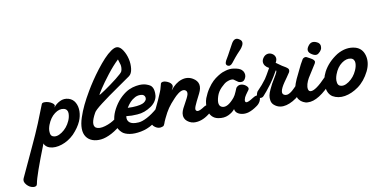

<svg xmlns="http://www.w3.org/2000/svg" viewBox="-245 -806 2590 1276"><g transform="rotate(-10 1050.0 -167.5)"><path d="M-165.5 172.9Q-109.4 53.2 -98.6 28.8Q-88.4 6.3 -70.8 -31.2Q-53.2 -68.8 -40.3 -97.9Q-27.3 -127 -9.3 -169.9Q38.1 -289.6 39.6 -293Q43.5 -300.3 57.4 -300.8Q71.3 -301.3 85.9 -296.6Q100.6 -292 111.8 -283.2Q123 -274.4 122.6 -266.1L117.7 -253.9Q133.3 -276.4 161.9 -290.5Q190.4 -304.7 221.7 -294.9Q249.5 -286.1 263.7 -260.3Q277.8 -234.4 277.1 -201.4Q276.4 -168.5 262.7 -136.2Q245.1 -95.7 206.5 -55.2Q168.9 -18.6 123 -3.4Q77.1 11.7 41.5 1Q28.3 -2.9 17.8 -12Q7.3 -21 4.4 -32.2Q-76.2 171.4 -84.5 222.2Q-87.4 244.6 -112.3 241.2Q-136.7 238.3 -155.3 217.3Q-175.8 194.3 -165.5 172.9ZM71.3 -69.8Q98.1 -56.2 135.5 -81.5Q172.9 -106.9 192.4 -150.9Q197.8 -162.6 200.7 -175.3Q203.6 -188 203.6 -200.7Q203.6 -213.4 197 -222.7Q190.4 -231.9 177.2 -234.9Q147.9 -241.7 115.7 -217.8Q83.5 -193.8 65.4 -147Q61 -135.3 58.3 -121.6Q55.7 -107.9 58.1 -91.8Q60.5 -75.7 71.3 -69.8Z M542 -147Q564.9 -164.1 579.3 -152.6Q593.8 -141.1 572.8 -109.9Q569.8 -105.5 567.4 -102.8Q564.9 -100.1 563.5 -98.4Q562 -96.7 555.2 -90.3Q548.3 -84 542 -78.1Q501.5 -39.1 460.4 -17.3Q419.4 4.4 386.7 7.8Q354 11.2 328.4 1.7Q302.7 -7.8 288.1 -28.8Q272.5 -51.3 272.2 -84.5Q272 -117.7 285.4 -158.2Q298.8 -198.7 317.6 -237.8Q336.4 -276.9 363.8 -323.2Q381.3 -353 403.3 -386Q425.3 -418.9 452.6 -454.6Q480 -490.2 505.6 -517.8Q531.2 -545.4 556.2 -562.5Q581.1 -579.6 598.1 -577.1Q618.2 -574.2 635.5 -547.1Q652.8 -520 660.6 -486.6Q668.5 -453.1 664.3 -419.9Q660.2 -386.7 641.1 -373Q628.9 -363.8 558.1 -315.2Q487.3 -266.6 435.8 -227.3Q384.3 -188 377.9 -172.9Q336.4 -98.6 364.7 -76.2Q386.7 -62.5 427.7 -74.5Q468.8 -86.4 501 -110.8Q517.6 -123.5 526.6 -132.6Q535.6 -141.6 542 -147ZM588.9 -496.1Q552.2 -461.9 512.2 -410.2Q472.2 -358.4 449.5 -323.5Q426.8 -288.6 426.8 -285.2Q426.8 -282.2 467.5 -309.8Q508.3 -337.4 551 -370.8Q593.8 -404.3 597.2 -415Q601.6 -426.8 601.8 -439Q602.1 -451.2 600.1 -458.7Q598.1 -466.3 594 -478.8Q589.8 -491.2 588.9 -496.1Z M817.9 -128.9Q822.3 -119.6 822.5 -112.8Q822.8 -106 816.4 -94.5Q810.1 -83 790.8 -67.1Q771.5 -51.3 737.8 -29.8Q700.2 -5.9 656.5 2.4Q612.8 10.7 580.1 5.1Q547.4 -0.5 530.8 -15.1Q518.1 -26.4 509.5 -41Q501 -55.7 496.3 -77.1Q491.7 -98.6 499.5 -128.4Q507.3 -158.2 527.8 -191.9Q549.8 -227.5 577.1 -252Q604.5 -276.4 628.4 -287.1Q652.3 -297.9 676.8 -301.8Q701.2 -305.7 716.6 -304.4Q731.9 -303.2 743.2 -299.8Q760.3 -293.9 769.8 -288.1Q779.3 -282.2 785.2 -271Q790 -262.2 792.2 -248.5Q794.4 -234.9 793 -217.3Q791.5 -199.7 780 -180.9Q768.6 -162.1 748 -147.9Q725.1 -132.3 701.7 -123.8Q678.2 -115.2 652.8 -113.8Q627.4 -112.3 614.7 -112.5Q602.1 -112.8 578.1 -115.2Q572.8 -86.9 591.8 -71.8Q600.1 -64.9 614.5 -61.8Q628.9 -58.6 652.3 -60.1Q675.8 -61.5 710.4 -79.6Q745.1 -97.7 783.2 -130.9Q807.6 -152.8 817.9 -128.9ZM650.9 -225.1Q623 -210 597.2 -168Q632.3 -166 658.2 -169.2Q684.1 -172.4 696.8 -177.5Q709.5 -182.6 716.6 -190.4Q723.6 -198.2 724.9 -202.6Q726.1 -207 726.1 -211.9Q723.6 -237.8 692.9 -237.8Q669.4 -237.8 650.9 -225.1Z M1083.5 -78.1Q1102.5 -91.8 1117.2 -95Q1131.8 -98.1 1138.2 -92.3Q1144.5 -86.4 1145.5 -76.9Q1146.5 -67.4 1138.9 -54.7Q1131.3 -42 1117.7 -32.2Q1064.9 8.3 1012.7 3.9Q997.1 2.4 982.7 -5.6Q968.3 -13.7 960.4 -23.9Q950.2 -38.1 949.2 -53.7Q948.2 -69.3 953.9 -84.7Q959.5 -100.1 971.7 -121.1Q999.5 -170.4 1003.4 -186Q1007.8 -203.6 998.5 -212.9Q991.7 -219.2 982.4 -219.5Q973.1 -219.7 964.4 -215.8Q955.6 -211.9 945.8 -204.6Q936 -197.3 929.2 -190.7Q922.4 -184.1 915.5 -176.8Q884.8 -144.5 867.7 -119.6Q850.6 -94.7 832.5 -56.2Q827.6 -46.9 823.5 -36.4Q819.3 -25.9 817.6 -20.5Q815.9 -15.1 812.5 -10.7Q809.1 -6.3 803.7 -4.9Q777.8 5.4 753.7 -11.7Q729.5 -28.8 736.3 -47.9Q736.3 -48.3 742.4 -59.8Q748.5 -71.3 758.5 -90.3Q768.6 -109.4 779.8 -131.8Q791 -154.3 803.5 -182.1Q815.9 -210 825.7 -233.9Q832.5 -249.5 836.4 -266.6Q840.3 -283.7 842.8 -290Q846.2 -296.4 856 -297.9Q865.7 -299.3 877.2 -295.7Q888.7 -292 898.9 -285.6Q909.2 -279.3 914.1 -269.5Q918.9 -259.8 914.6 -250Q912.6 -244.6 909.2 -239.3Q905.8 -233.9 904.8 -231Q939.5 -276.4 981.2 -290Q1022.9 -303.7 1058.6 -282.2Q1115.7 -248 1080.6 -179.2Q1051.3 -122.6 1043.2 -102.1Q1035.2 -81.5 1039.6 -74.2Q1049.3 -57.1 1083.5 -78.1Z M1407.2 -486.8Q1432.1 -471.7 1417.5 -442.9Q1414.1 -436 1409.2 -429.4Q1404.3 -422.9 1400.1 -418.2Q1396 -413.6 1388.4 -405.8Q1380.9 -397.9 1376.5 -393.1Q1362.8 -378.4 1333.5 -340.8Q1315.9 -318.8 1297.4 -330.1Q1285.2 -339.4 1292.5 -356Q1292.5 -357.9 1295.9 -364.3Q1299.3 -370.6 1305.7 -380.9Q1312 -391.1 1314.5 -396Q1325.2 -414.6 1337.6 -438.5Q1350.1 -462.4 1353.5 -467.8Q1365.7 -489.7 1379.4 -493.2Q1392.1 -497.6 1407.2 -486.8ZM1428.2 -88.9Q1459 -108.9 1469.7 -93.3Q1478.5 -80.1 1466.3 -56.6Q1457.5 -40.5 1441.4 -29.8Q1411.1 -7.8 1382.3 1Q1361.3 6.8 1341.8 4.2Q1322.3 1.5 1309.1 -7.8Q1293.5 -18.6 1291.5 -37.1Q1275.9 -16.6 1246.1 -2.7Q1216.3 11.2 1177.2 3.9Q1151.4 -1 1135.7 -18.6Q1120.1 -36.1 1116.2 -58.6Q1112.3 -81.1 1114.3 -102.5Q1116.2 -124 1122.6 -141.1Q1135.7 -174.8 1154.3 -202.1Q1172.9 -229.5 1189.9 -245.6Q1207 -261.7 1226.6 -273.9Q1246.1 -286.1 1258.3 -291Q1270.5 -295.9 1282.2 -298.8Q1308.1 -306.2 1331.3 -303.2Q1354.5 -300.3 1367.7 -295.2Q1380.9 -290 1387.2 -284.2Q1397.9 -274.9 1401.9 -261.7Q1405.8 -248.5 1402.8 -237.5Q1399.9 -226.6 1393.1 -217.5Q1386.2 -208.5 1375 -206.5Q1363.8 -204.6 1351.6 -210Q1345.2 -213.4 1336.4 -220.5Q1327.6 -227.5 1322.3 -230.7Q1316.9 -233.9 1305.2 -233.2Q1293.5 -232.4 1276.4 -225.1Q1260.3 -218.3 1236.3 -194.1Q1212.4 -169.9 1203.1 -141.1Q1181.6 -75.2 1218.3 -64.9Q1252.9 -55.2 1300.3 -111.8Q1311.5 -125.5 1321 -148.9Q1330.6 -172.4 1331.5 -173.8Q1345.2 -190.4 1364.5 -189.2Q1383.8 -188 1399.4 -174.3Q1415 -160.6 1409.2 -148.9Q1408.7 -147.5 1406.2 -144Q1403.8 -140.6 1397.9 -132.8Q1392.1 -125 1386.2 -116.2Q1376 -102.1 1372.8 -86.9Q1369.6 -71.8 1378.4 -67.9Q1390.1 -64 1428.2 -88.9Z M1465.3 -125Q1504.9 -165.5 1528.3 -198.2Q1538.6 -212.9 1568.4 -266.1Q1535.2 -283.2 1534.2 -312Q1534.2 -326.7 1545.7 -341.8Q1557.1 -356.9 1575.2 -359.9Q1591.3 -362.3 1606.2 -352.8Q1621.1 -343.3 1625 -327.4Q1628.9 -311.5 1617.2 -292Q1622.1 -288.1 1655.3 -265.1Q1659.2 -262.7 1667.2 -258.1Q1675.3 -253.4 1679.4 -250.7Q1683.6 -248 1688.7 -243.7Q1693.8 -239.3 1695.6 -235.4Q1697.3 -231.4 1697 -225.8Q1696.8 -220.2 1693.4 -213.9Q1689.5 -206.5 1672.6 -183.1Q1655.8 -159.7 1653.3 -155.8Q1604 -84 1639.2 -71.8Q1644.5 -69.8 1650.4 -69.8Q1656.2 -69.8 1661.1 -71Q1666 -72.3 1672.6 -76.2Q1679.2 -80.1 1683.3 -82.8Q1687.5 -85.4 1694.3 -91.8Q1701.2 -98.1 1704.3 -101.1Q1707.5 -104 1714.6 -111.3Q1721.7 -118.7 1724.1 -121.1Q1744.6 -141.6 1766.1 -138.7Q1781.2 -136.2 1781.7 -123.5Q1782.2 -113.8 1772.9 -102.1Q1731.9 -47.4 1684.1 -21Q1636.2 5.4 1599.1 0Q1574.2 -3.4 1554.2 -22Q1541.5 -34.2 1538.8 -52.2Q1536.1 -70.3 1539.1 -85.7Q1542 -101.1 1553 -125Q1564 -148.9 1570.3 -159.7Q1576.7 -170.4 1589.4 -191.9Q1598.6 -207 1603.8 -216.6Q1608.9 -226.1 1610.8 -231.4Q1612.8 -236.8 1612.3 -239Q1611.8 -241.2 1609.4 -242.2Q1608.9 -242.7 1604.5 -234.4Q1600.1 -226.1 1587.2 -204.6Q1574.2 -183.1 1557.1 -159.2Q1520.5 -110.4 1499 -87.9Q1489.7 -78.1 1476.3 -79.8Q1462.9 -81.5 1458.7 -93.3Q1454.6 -105 1465.3 -125Z M1918.9 -374Q1931.6 -363.8 1932.6 -349.6Q1933.6 -335.4 1927.2 -324.5Q1920.9 -313.5 1911.1 -306.2Q1890.1 -285.2 1854 -314Q1827.1 -337.4 1857.9 -372.1Q1881.3 -397 1918.9 -374ZM1794.9 -278.8Q1799.3 -289.1 1809.6 -293.2Q1819.8 -297.4 1829.1 -292Q1833.5 -289.6 1840.3 -285.9Q1847.2 -282.2 1851.6 -279.8Q1856 -277.3 1861.6 -273.7Q1867.2 -270 1869.9 -266.8Q1872.6 -263.7 1874.5 -259.8Q1876.5 -255.9 1875.7 -251.5Q1875 -247.1 1872.1 -242.2L1816.9 -154.8Q1806.2 -136.2 1800.5 -116.5Q1794.9 -96.7 1797.9 -82Q1800.8 -67.4 1814 -65.9Q1846.7 -63 1921.9 -142.1Q1938 -160.2 1952.4 -155.8Q1966.8 -151.4 1967.3 -135.5Q1967.8 -119.6 1957 -106Q1855 8.3 1782.2 3.9Q1767.1 3.9 1751.5 -4.4Q1735.8 -12.7 1728 -22.9Q1687 -69.3 1750 -190.9Q1754.9 -200.7 1763.9 -219.7Q1772.9 -238.8 1780.3 -253.2Q1787.6 -267.6 1794.9 -278.8Z M1934.6 -176.8Q1966.3 -236.8 2031.7 -278.8Q2095.7 -315.9 2156.7 -298.8Q2202.6 -285.2 2216.1 -235.8Q2229.5 -186.5 2202.6 -130.9Q2171.9 -69.3 2124.5 -35.2Q2079.1 -2.9 2033 4.9Q1986.8 12.7 1949.7 -8.8Q1918 -29.8 1913.6 -78.6Q1909.2 -127.4 1934.6 -176.8ZM2008.8 -69.8Q2035.2 -56.2 2071.8 -81.5Q2108.4 -106.9 2127.4 -149.9Q2132.8 -161.6 2136 -174.1Q2139.2 -186.5 2139.2 -199Q2139.2 -211.4 2132.8 -220.7Q2126.5 -230 2113.8 -232.9Q2084.5 -239.7 2052 -216.1Q2019.5 -192.4 2002.4 -146Q1998 -134.3 1995.4 -120.8Q1992.7 -107.4 1995.4 -91.6Q1998 -75.7 2008.8 -69.8Z"/></g></svg>

Font: Florida Vibes
Style: Regular
Weight: 400
Italic angle: -30°
Designer: Turbologo.com
Foundry: Turbologo.com
Version: Version 1.000;hotconv 1.0.109;makeotfexe 2.5.65596